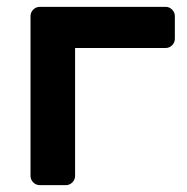

<svg xmlns="http://www.w3.org/2000/svg" viewBox="-20 -540 544 560"><path d="M482 -512C476.7 -517.3 470.3 -520 463 -520H96C88.7 -520 82.3 -517.3 77 -512C71.7 -506.7 69 -500.3 69 -493V-27C69 -19.7 71.7 -13.3 77 -8C82.3 -2.7 88.7 0 96 0H172C179.3 0 185.7 -2.7 191 -8C196.3 -13.3 199 -19.7 199 -27V-400H463C470.3 -400 476.7 -402.7 482 -408C487.3 -413.3 490 -419.7 490 -427V-493C490 -500.3 487.3 -506.7 482 -512Z"/></svg>

Font: Rubik
Style: Regular
Weight: 500
Designer: Hubert & Fischer
Foundry: Hubert & Fischer
Version: Version 1.100